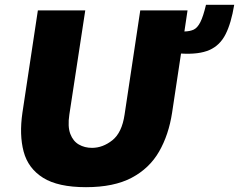

<svg xmlns="http://www.w3.org/2000/svg" viewBox="-20 -766 991 796"><path d="M336.5 10Q220.5 10 158.5 -29Q96.5 -68 78 -137.5Q59.5 -207 73 -299L137 -723H333.5L267.5 -291Q260 -241 271.5 -210.8Q283 -180.5 307 -166.8Q331 -153 361.5 -153Q406 -153 445.8 -184.5Q485.5 -216 496.5 -291L561.5 -723H757.5L744.5 -635.5Q767.5 -636 783 -643.2Q798.5 -650.5 810.5 -674Q822.5 -697.5 834 -746H951Q938.5 -670 915.2 -624Q892 -578 848.5 -558.8Q805 -539.5 730.5 -544L693.5 -299Q679.5 -207 639.5 -137.5Q599.5 -68 525.8 -29Q452 10 336.5 10Z"/></svg>

Font: Public Sans Thin Black
Style: Italic
Weight: 900
Italic angle: -8°
Version: Version 2.001